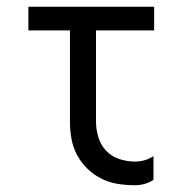

<svg xmlns="http://www.w3.org/2000/svg" viewBox="-20 -540 540 568"><path d="M379 8Q354 8 328.5 4Q303 0 280 -11.5Q257 -23 238.5 -41Q220 -59 208 -81.5Q196 -104 191.5 -129Q187 -154 187 -180V-450H64V-520H436V-450H264V-180Q264 -157 271 -134Q278 -111 294 -94Q310 -77 333 -69.5Q356 -62 379 -62Q394 -62 408 -66Q422 -70 434 -78V-8Q422 0 408 4Q394 8 379 8Z"/></svg>

Font: Iosevka Term Curly
Style: Regular
Weight: 400
Designer: Belleve Invis
Foundry: Belleve Invis
Version: Version 32.3.0